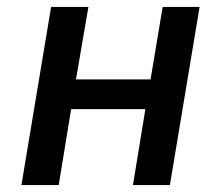

<svg xmlns="http://www.w3.org/2000/svg" viewBox="-20 -536 640 556"><path d="M42 0H150L186 -220H401L365 0H472L558 -516H451L416 -306H200L236 -516H128Z"/></svg>

Font: IBM Mono Medium
Style: Italic
Weight: 500
Italic angle: -9°
Monospace: yes
Designer: Mike Abbink, Paul van der Laan, Pieter van Rosmalen
Foundry: Bold Monday
Version: Version 2.3